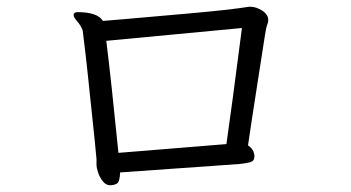

<svg xmlns="http://www.w3.org/2000/svg" viewBox="-20 -602 1040 569"><path d="M210 -566Q199 -566 198 -558Q198 -551 209 -538.5Q220 -526 225 -512Q235 -433 240.5 -378Q246 -323 254 -249.5Q262 -176 266 -130V-112Q266 -106 270.5 -91.5Q275 -77 284.5 -65Q294 -53 306 -53Q318 -53 326.5 -58Q335 -63 336 -91L690 -116Q710 -118 722 -121.5Q734 -125 734 -138V-141Q732 -160 715 -171Q719 -200 725.5 -242Q732 -284 739.5 -332.5Q747 -381 754.5 -429Q762 -477 765.5 -499.5Q769 -522 772 -529Q775 -536 775 -542Q775 -559 757 -570.5Q739 -582 722 -582H718Q664 -573 532.5 -561.5Q401 -550 357 -546Q313 -542 285 -540Q269 -566 210 -566ZM295 -481 697 -519Q666 -278 651 -175L331 -149Q309 -369 295 -481Z"/></svg>

Font: LXGW WenKai TC
Style: Regular
Weight: 400
Designer: LXGW / Fontworks Inc.
Foundry: LXGW / Fontworks Inc.
Version: Version 1.330